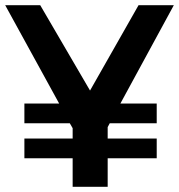

<svg xmlns="http://www.w3.org/2000/svg" viewBox="-20 -720 690 740"><path d="M444 -321 650 -700H514L327 -371L135 -700H0L208 -321H74V-245H249L260 -226V-186H74V-110H260V0H395V-110H584V-186H395V-230L403 -245H584V-321Z"/></svg>

Font: Montserrat_SPRD_medium Medium
Style: Regular
Weight: 400
Designer: Julieta Ulanovsky edited by Nelly Hempel
Foundry: Julieta Ulanovsky
Version: Version 4.000;PS 004.000;hotconv 1.0.88;makeotf.lib2.5.64775